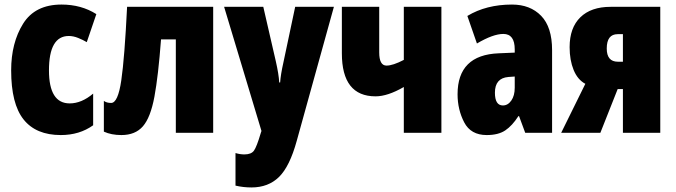

<svg xmlns="http://www.w3.org/2000/svg" viewBox="-20 -583 2967 843"><path d="M389 -33V-172Q338 -129 286 -129Q195 -129 195 -274Q195 -425 282 -425Q302 -425 323 -416.5Q344 -408 361 -398L403 -521Q337 -563 250 -563Q134 -563 81.5 -479Q29 -395 29 -274Q29 -127 83.5 -58.5Q138 10 247 10Q329 10 389 -33Z M916 -553H538Q527 -329 512.5 -230Q498 -131 468 -131Q448 -131 436 -140V-5Q469 10 513 10Q574 10 607.5 -28.5Q641 -67 658 -158.5Q675 -250 687 -410H752V0H916Z M1128 -8 1125 1Q1107 62 1095 78.5Q1083 95 1053 95Q1034 95 1014 89V232Q1048 240 1084 240Q1158 240 1205 194Q1252 148 1283 35L1446 -553H1276L1225 -312Q1218 -281 1214.5 -259Q1211 -237 1210 -221H1206Q1204 -257 1191 -314L1136 -553H964Z M1481 -553V-349Q1481 -160 1629 -160Q1682 -160 1753 -201V0H1918V-553H1753V-320Q1705 -295 1677 -295Q1645 -295 1645 -353V-553Z M2240 -198Q2240 -163 2225 -141.5Q2210 -120 2188 -120Q2153 -120 2153 -176Q2153 -240 2212 -245L2240 -247ZM2032 -513 2074 -392Q2145 -434 2190 -434Q2240 -434 2240 -366V-352L2170 -349Q1989 -342 1989 -169Q1989 -102 2018 -46Q2047 10 2117 10Q2168 10 2198.5 -10.5Q2229 -31 2256 -73H2259L2286 0H2404V-363Q2404 -464 2356 -513.5Q2308 -563 2228 -563Q2115 -563 2032 -513Z M2692 -433H2715V-312H2693Q2644 -312 2644 -370Q2644 -433 2692 -433ZM2692 -192H2715V0H2879V-553H2661Q2575 -553 2528 -507Q2481 -461 2481 -376Q2481 -319 2498.5 -276Q2516 -233 2550 -215L2444 0H2616Z"/></svg>

Font: Noto Sans Display Condensed Black
Style: Regular
Weight: 900
Width: 3
Designer: Monotype Design team
Foundry: Monotype Imaging Inc.
Version: 1.000